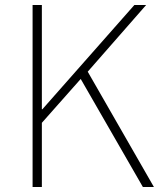

<svg xmlns="http://www.w3.org/2000/svg" viewBox="-20 -746 647 766"><path d="M110 0H147V-256L302 -431L550 0H594L330 -460L563 -726H516L149 -310H147V-726H110Z"/></svg>

Font: Source Han Sans JP VF
Style: Regular
Weight: 250
Designer: Ryoko NISHIZUKA 西塚涼子 (kana, bopomofo & ideographs); Paul D. Hunt (Latin, Greek & Cyrillic); Sandoll Communications 산돌커뮤니
Foundry: Adobe
Version: Version 2.004;hotconv 1.0.118;makeotfexe 2.5.65603